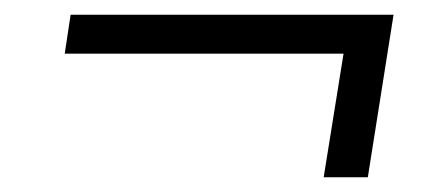

<svg xmlns="http://www.w3.org/2000/svg" viewBox="-20 -418 579 261"><path d="M447 -345H68L76 -398H515L480 -177H420Z"/></svg>

Font: Caladea
Style: Italic
Weight: 400
Italic angle: -9°
Designer: Carolina Giovagnoli and Andres Torresi
Foundry: Carolina Giovagnoli & Andres Torresi
Version: Version 1.001